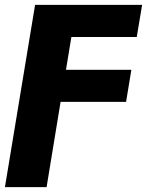

<svg xmlns="http://www.w3.org/2000/svg" viewBox="-44 -559 600 783"><path d="M-23.9 204.1 99.1 -539.1H535.6L513.7 -408.2H247.1L225.1 -274.4H491.7L470.2 -143.6H203.1L146 204.1Z"/></svg>

Font: Inter 18pt ExtraBold
Style: Italic
Weight: 800
Italic angle: -9.3988°
Designer: Rasmus Andersson
Foundry: rsms
Version: Version 4.001;git-66647c0bb